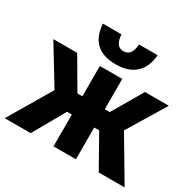

<svg xmlns="http://www.w3.org/2000/svg" viewBox="-166 -956 1153 1136"><g transform="rotate(30 410.5 -387.5)"><path d="M1 0 173 -291 16 -549H179L300 -342H334V-549H487V-342H521L642 -549H805L648 -290L820 0H643L521 -217H487V0H334V-217H301L178 0ZM409 -604Q236 -604 224 -775H351Q356 -694 410 -694Q466 -694 471 -775H598Q592 -692 543.5 -648Q495 -604 409 -604Z"/></g></svg>

Font: Noto Sans SemiCondensed ExtraBold
Style: Regular
Weight: 800
Width: 4
Designer: Monotype Design Team
Foundry: Monotype Imaging Inc.
Version: Version 2.013; ttfautohint (v1.8.4.7-5d5b)